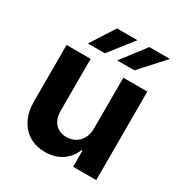

<svg xmlns="http://www.w3.org/2000/svg" viewBox="-173 -862 943 996"><g transform="rotate(30 298.5 -364.0)"><path d="M396.8 -530.3H540.6V0H402.3V-95.9H396.5Q377.6 -48.5 336.1 -20.8Q294.7 6.8 235.9 6.8Q182.9 6.8 142.4 -17.3Q101.9 -41.4 79.4 -86.6Q56.9 -131.8 56.9 -192.8V-530.3H201.1V-218Q201.1 -187 212.4 -163.9Q223.8 -140.8 244.9 -128.3Q266 -115.7 293.7 -115.7Q321.5 -115.7 345 -128.5Q368.5 -141.3 382.7 -166.5Q396.8 -191.8 396.8 -226.1ZM434.1 -735.4H557.3L427.5 -592.2H324.4ZM240.7 -735.4H363L250.6 -592.2H148.8Z"/></g></svg>

Font: Pretendard Std Variable
Style: Regular
Weight: 400
Designer: Base glyphs from Inter by Rasmus Andersson; Hangeul glyphs from Noto Sans CJK(Source Han Sans) by Jang Soo-young and Kan
Foundry: Kil Hyung-jin
Version: Version 1.309;Glyphs 3.2 (3225)